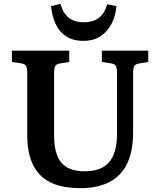

<svg xmlns="http://www.w3.org/2000/svg" viewBox="-20 -967 832 1001"><path d="M399 14Q324 14 271 -4.5Q218 -23 185.5 -58.5Q153 -94 137.5 -144.5Q122 -195 122 -260V-588Q122 -614 115.5 -624Q109 -634 89 -637L42 -644V-703H341V-644L292 -636Q274 -633 268 -622.5Q262 -612 262 -586V-262Q262 -198 278 -156.5Q294 -115 329.5 -94.5Q365 -74 422 -74Q481 -74 518 -96Q555 -118 572.5 -161Q590 -204 590 -266V-588Q590 -614 583.5 -624Q577 -634 556 -637L511 -644V-703H753V-644L705 -636Q686 -633 680 -623Q674 -613 674 -584V-277Q674 -179 643 -114.5Q612 -50 550.5 -18Q489 14 399 14ZM414 -754Q361 -754 325 -777.5Q289 -801 270 -842Q251 -883 246 -935L295 -947Q310 -896 339.5 -873.5Q369 -851 418 -851Q467 -851 497 -875.5Q527 -900 539 -945L587 -935Q583 -886 562.5 -845Q542 -804 505.5 -779Q469 -754 414 -754Z"/></svg>

Font: Literata 18pt SemiBold
Style: Regular
Weight: 600
Designer: Latin by Veronika Burian and Jose Scaglione. Greek by Irene Vlachou. Cyrillic by Vera Evstafieva.
Foundry: TypeTogether
Version: Version 3.103;gftools[0.9.29]